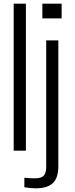

<svg xmlns="http://www.w3.org/2000/svg" viewBox="-20 -820 410 1045"><path d="M54.5 0V-800H121V0ZM210.5 -720V-800H315.5V-720ZM172.5 205Q159.5 205 142 203.2Q124.5 201.5 112.5 199V147.5Q124 149 140 149.8Q156 150.5 171 150.5Q203.5 150.5 217.5 136.5Q231.5 122.5 231.5 88V-600H297.5V83.5Q297.5 148 267.8 176.5Q238 205 172.5 205Z"/></svg>

Font: Big Shoulders Stencil Display Thin
Style: Regular
Weight: 400
Version: Version 2.001